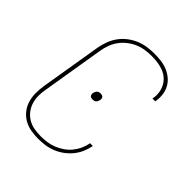

<svg xmlns="http://www.w3.org/2000/svg" viewBox="-206 -873 1012 1012"><g transform="rotate(45 300.0 -367.5)"><path d="M244 8Q215 8 187.5 3Q160 -2 137 -15.5Q114 -29 97.5 -50Q81 -71 73 -97Q65 -123 65 -151.5Q65 -180 69 -208L126 -553Q131 -580 140.5 -606Q150 -632 166.5 -655Q183 -678 205.5 -695.5Q228 -713 254 -724Q280 -735 307 -739Q334 -743 360 -743Q385 -743 410 -740Q435 -737 457 -728Q479 -719 497.5 -704Q516 -689 527.5 -668.5Q539 -648 542.5 -623.5Q546 -599 542 -574Q542 -573 541.5 -571Q541 -569 541 -568H520Q520 -569 520.5 -570.5Q521 -572 521 -573Q525 -596 521.5 -617.5Q518 -639 508 -657.5Q498 -676 482 -689.5Q466 -703 446 -710.5Q426 -718 404.5 -721Q383 -724 360 -724Q336 -724 311.5 -720.5Q287 -717 263.5 -707Q240 -697 219 -680.5Q198 -664 183 -643Q168 -622 159.5 -598.5Q151 -575 147 -550L90 -205Q85 -180 85 -154.5Q85 -129 92 -106Q99 -83 113.5 -64Q128 -45 148.5 -32.5Q169 -20 193.5 -15.5Q218 -11 244 -11Q266 -11 289.5 -14Q313 -17 335.5 -26Q358 -35 378.5 -49Q399 -63 414.5 -82Q430 -101 440 -123Q450 -145 454 -169H475Q470 -143 459.5 -118.5Q449 -94 432 -73Q415 -52 392.5 -35.5Q370 -19 345 -9Q320 1 294.5 4.5Q269 8 244 8ZM300 -341Q295 -341 290 -342.5Q285 -344 282 -347.5Q279 -351 278 -356.5Q277 -362 278 -367Q279 -372 281.5 -377.5Q284 -383 288 -387Q292 -391 297.5 -392.5Q303 -394 309 -394Q309 -394 309 -394Q309 -394 309 -394Q314 -394 319 -392.5Q324 -391 327 -387.5Q330 -384 331 -378.5Q332 -373 331 -368Q330 -363 327.5 -357.5Q325 -352 321 -348Q317 -344 311.5 -342.5Q306 -341 300 -341Q300 -341 300 -341Q300 -341 300 -341Z"/></g></svg>

Font: Iosevka Curly ThExObl
Style: Regular
Weight: 100
Width: 7
Italic angle: -9°
Monospace: yes
Designer: Belleve Invis
Foundry: Belleve Invis
Version: Version 11.1.0; ttfautohint (v1.8.3)